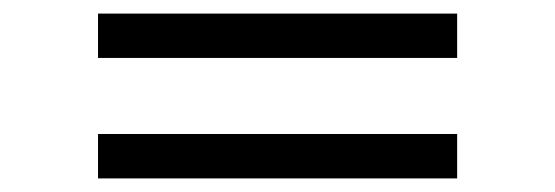

<svg xmlns="http://www.w3.org/2000/svg" viewBox="-20 -517 821 284"><path d="M125 -496.9H656.2V-431.3H125ZM125 -318.8H656.2V-253.1H125Z"/></svg>

Font: Manrope3
Style: Regular
Weight: 400
Width: 4
Designer: Mikhail Sharanda
Foundry: Mikhail Sharanda
Version: Version 3.000;PS 003.000;hotconv 1.0.88;makeotf.lib2.5.64775